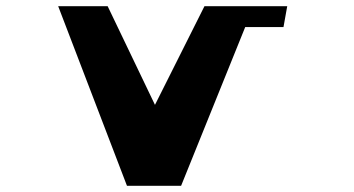

<svg xmlns="http://www.w3.org/2000/svg" viewBox="-20 -597 1139 617"><path d="M388 0H562L768 -510H891L903 -577H637L478 -260L326 -577H167Z"/></svg>

Font: Hussar Milosc
Style: Bold
Weight: 700
Foundry: Cannot Into Space Fonts
Version: Version 1.02